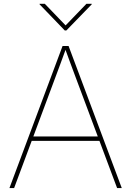

<svg xmlns="http://www.w3.org/2000/svg" viewBox="-20 -963 672 983"><path d="M28.3 0 300.3 -727.5H331.1L603.5 0H579.6L368.7 -563.5Q354 -602.5 339.6 -641.6Q325.2 -680.7 311 -719.7H319.8Q305.7 -680.7 291.3 -641.6Q276.9 -602.5 262.2 -563.5L52.2 0ZM135.7 -241.7V-264.2H496.6V-241.7ZM209.5 -943.4 315.9 -833 422.4 -943.4H449.7V-940.9L319.8 -807.1H311.5L182.6 -940.9V-943.4Z"/></svg>

Font: Inter 17pt Thin
Style: Regular
Weight: 250
Version: Version 4.001;git-66647c0bb